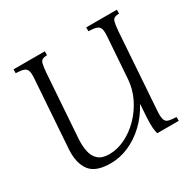

<svg xmlns="http://www.w3.org/2000/svg" viewBox="-149 -827 1019 1004"><g transform="rotate(-30 360.5 -325.0)"><path d="M246 15Q155 15 121 -31Q87 -77 92 -158L120 -565Q123 -600 117.5 -615.5Q112 -631 96 -636Q80 -641 50 -642V-665H239V-642Q220 -641 210.5 -636Q201 -631 197 -615.5Q193 -600 190 -565L163 -175Q161 -137 168 -103.5Q175 -70 197.5 -50Q220 -30 264 -30Q312 -30 360 -53.5Q408 -77 448 -118Q488 -159 513.5 -211.5Q539 -264 543 -322L560 -565Q563 -600 557.5 -615.5Q552 -631 535.5 -636Q519 -641 489 -642V-665H674V-642Q655 -641 645.5 -636Q636 -631 632 -615.5Q628 -600 625 -565L593 -100Q591 -65 596 -49Q601 -33 617.5 -28.5Q634 -24 664 -23V0H534Q529 -16 527.5 -38.5Q526 -61 528 -100L533 -175H531Q500 -117 454 -74Q408 -31 354.5 -8Q301 15 246 15Z"/></g></svg>

Font: Bona Nova SC
Style: Italic
Weight: 400
Italic angle: -4°
Designer: Mateusz Machalski
Foundry: Capitalics
Version: Version 4.001; ttfautohint (v1.8.4.7-5d5b)